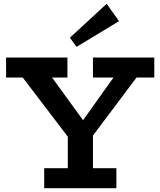

<svg xmlns="http://www.w3.org/2000/svg" viewBox="-20 -988 841 1008"><path d="M366 -231 75 -613H230L416 -357L598 -612H720L434 -231ZM212 0V-105H591V0ZM336 -51V-316H468V-51ZM12 -581V-686H334V-581ZM468 -581V-686H790V-581ZM382 -742 347 -790 540 -968 605 -877Z"/></svg>

Font: BioRhyme
Style: Bold
Weight: 700
Designer: Aoife Mooney
Foundry: Aoife Mooney Type
Version: Version 1.600;gftools[0.9.33]